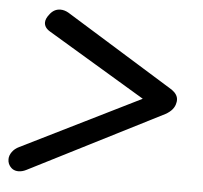

<svg xmlns="http://www.w3.org/2000/svg" viewBox="-45 -586 706 668"><g transform="rotate(5 307.5 -252.5)"><path d="M43 34Q19 34 8 11Q5 4 5 -5Q5 -18 14 -30.5Q23 -43 38 -50L452 -255L110 -460Q90 -472 90 -490Q90 -503 102 -518Q117 -539 140 -539Q154 -539 168 -531L550 -295Q571 -280 571 -261Q571 -255 570 -252Q566 -226 535 -209L70 27Q56 34 43 34Z"/></g></svg>

Font: Kodchasan Medium
Style: Italic
Weight: 500
Italic angle: -10°
Version: Version 1.000; ttfautohint (v1.6)